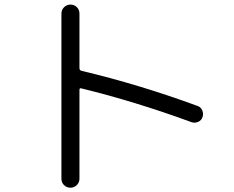

<svg xmlns="http://www.w3.org/2000/svg" viewBox="-20 -787 1040 853"><path d="M252.9 6.8V-726.6Q252.9 -743.2 264.6 -754.9Q276.4 -766.6 293 -766.6Q309.6 -766.6 321.3 -755.4Q333 -744.1 333 -726.6V-484.4Q333 -475.6 340.8 -472.7Q596.7 -412.1 857.4 -316.4Q872.1 -311.5 878.4 -296.9Q884.8 -282.2 879.9 -267.1Q875 -252 860.4 -245.6Q845.7 -239.3 831.1 -244.1Q581.1 -335.9 340.8 -394.5Q333 -396.5 333 -387.7V6.8Q333 23.4 321.3 35.2Q309.6 46.9 293 46.9Q276.4 46.9 264.6 35.6Q252.9 24.4 252.9 6.8Z"/></svg>

Font: Rounded Mgen+ 1m regular
Style: Regular
Weight: 400
Designer: [Source Han Sans]
Ryoko NISHIZUKA  (kana & ideographs); Paul D. Hunt (Latin, Greek & Cyrillic); Wenlong ZHANG  (bopomofo
Version: Version 1.059.20150602